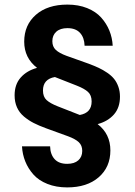

<svg xmlns="http://www.w3.org/2000/svg" viewBox="-20 -710 589 840"><path d="M43.9 -293Q43.9 -340.8 70.6 -370.8Q97.2 -400.9 142.1 -413.1Q85.9 -456.5 85.9 -527.8Q85.9 -600.6 137 -645.3Q188 -689.9 274.9 -689.9Q323.2 -689.9 361.3 -674.6Q399.4 -659.2 422.6 -633.3Q445.8 -607.4 458.5 -576.2Q471.2 -544.9 473.1 -509.8H350.1Q349.1 -545.4 330.1 -566.2Q311 -586.9 274.9 -586.9Q243.7 -586.9 226.3 -571.3Q209 -555.7 209 -529.8Q209 -505.9 224.1 -491.7Q239.3 -477.5 271 -465.8L368.2 -431.2Q393.1 -421.9 411.9 -413.1Q430.7 -404.3 449 -391.8Q467.3 -379.4 479 -365Q490.7 -350.6 497.8 -330.6Q504.9 -310.5 504.9 -287.1Q504.9 -239.3 478.5 -209.2Q452.1 -179.2 407.2 -167Q462.9 -124 462.9 -51.8Q462.9 21 411.9 65.4Q360.8 109.9 273.9 109.9Q225.6 109.9 187.5 94.7Q149.4 79.6 126.2 53.5Q103 27.3 90.6 -3.7Q78.1 -34.7 76.2 -69.8H199.2Q200.2 -34.2 219 -13.7Q237.8 6.8 273.9 6.8Q305.2 6.8 322.5 -8.5Q339.8 -23.9 339.8 -49.8Q339.8 -73.7 324.7 -87.9Q309.6 -102.1 277.8 -113.8L181.2 -148.9Q149.4 -160.6 127 -172.1Q104.5 -183.6 84.5 -200.4Q64.5 -217.3 54.2 -240.5Q43.9 -263.7 43.9 -293ZM168 -314Q168 -286.6 183.8 -272.2Q199.7 -257.8 231.9 -245.1L329.1 -207Q380.9 -216.3 380.9 -266.1Q380.9 -293.5 365 -307.9Q349.1 -322.3 316.9 -335L220.2 -373Q168 -363.8 168 -314Z"/></svg>

Font: TASA Orbiter Deck
Style: Bold
Weight: 700
Designer: Weizhong Zhang
Version: Version 1.000;Glyphs 3.1.2 (3151)